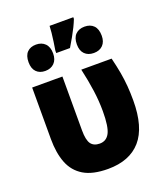

<svg xmlns="http://www.w3.org/2000/svg" viewBox="-152 -941 903 1051"><g transform="rotate(-20 299.5 -415.0)"><path d="M295.9 7.8Q206.5 7.8 154.3 -23.7Q102.1 -55.2 79.3 -113.5Q56.6 -171.9 56.6 -252.9V-553.2H232.9V-239.3Q232.9 -183.6 249 -160.9Q265.1 -138.2 300.3 -138.2Q338.9 -138.2 357.4 -173.3Q376 -208.5 376 -299.3Q376 -358.9 367.4 -420.7Q358.9 -482.4 342.8 -553.2H519.5Q531.7 -503.9 539.1 -462.4Q546.4 -420.9 549.6 -381.3Q552.7 -341.8 552.7 -297.9Q552.7 -142.1 487.1 -67.1Q421.4 7.8 295.9 7.8ZM399.9 -837.9V-828.1Q392.1 -808.1 381.1 -785.6Q370.1 -763.2 356 -738.3Q341.8 -713.4 325.2 -685.5H245.1V-699.7Q249 -723.6 252.7 -749Q256.3 -774.4 258.8 -797.6Q261.2 -820.8 261.7 -837.9ZM156.2 -767.1Q189 -767.1 208.7 -747.3Q228.5 -727.5 228.5 -689.9Q228.5 -653.8 208.7 -633.8Q189 -613.8 156.2 -613.8Q123.5 -613.8 104.5 -633.3Q85.4 -652.8 85.4 -689.9Q85.4 -728.5 104.5 -747.8Q123.5 -767.1 156.2 -767.1ZM439.5 -768.6Q473.1 -768.6 492.4 -748.8Q511.7 -729 511.7 -689.9Q511.7 -654.8 492.4 -635Q473.1 -615.2 439.5 -615.2Q406.2 -615.2 386.7 -634.8Q367.2 -654.3 367.2 -690.9Q367.2 -729.5 386.7 -749Q406.2 -768.6 439.5 -768.6Z"/></g></svg>

Font: Open Sans SemiCondensed ExtraBold
Style: Regular
Weight: 800
Width: 4
Designer: Monotype Design Team
Foundry: Monotype Imaging Inc.
Version: Version 3.000